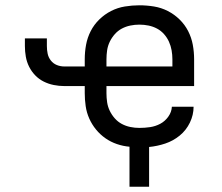

<svg xmlns="http://www.w3.org/2000/svg" viewBox="-20 -548 840 725"><path d="M469 157V6Q445 4 421.5 -4Q398 -12 378 -26Q358 -40 342.5 -59Q327 -78 317 -100.5Q307 -123 303.5 -147.5Q300 -172 300 -196V-223H223Q203 -223 183 -227Q163 -231 145 -240Q127 -249 113 -263.5Q99 -278 90 -296Q81 -314 77.5 -334Q74 -354 74 -374V-403H157V-374Q157 -359 160 -345Q163 -331 172 -319.5Q181 -308 194.5 -302.5Q208 -297 223 -297H300V-324Q300 -352 305 -379Q310 -406 322.5 -430.5Q335 -455 355 -474.5Q375 -494 399.5 -506.5Q424 -519 451.5 -523.5Q479 -528 506 -528Q534 -528 561.5 -523.5Q589 -519 613.5 -506.5Q638 -494 658 -474.5Q678 -455 690.5 -430.5Q703 -406 708 -379Q713 -352 713 -324V-223H382V-196Q382 -179 384.5 -162Q387 -145 394.5 -129.5Q402 -114 413.5 -101Q425 -88 440 -80Q455 -72 472 -68.5Q489 -65 506 -65Q527 -65 547 -68Q567 -71 585 -80.5Q603 -90 615.5 -107.5Q628 -125 629 -145H711Q711 -114 697 -85Q683 -56 658.5 -36Q634 -16 604 -6Q574 4 543 7V157ZM631 -297V-324Q631 -341 628 -358Q625 -375 618 -390.5Q611 -406 599.5 -419Q588 -432 573 -440Q558 -448 541 -451.5Q524 -455 506 -455Q489 -455 472 -451.5Q455 -448 440 -440Q425 -432 413.5 -419Q402 -406 394.5 -390.5Q387 -375 384.5 -358Q382 -341 382 -324V-297Z"/></svg>

Font: Iosevka Etoile
Style: Regular
Weight: 400
Designer: Belleve Invis
Foundry: Belleve Invis
Version: Version 33.2.4